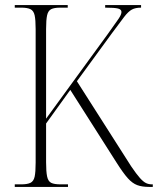

<svg xmlns="http://www.w3.org/2000/svg" viewBox="-20 -734 620 754"><path d="M38 0V-10H63Q87 -10 99.5 -16Q112 -22 116 -40Q120 -58 120 -95V-620Q120 -656 116 -674Q112 -692 99.5 -698Q87 -704 63 -704H38V-714H246V-704H217Q193 -704 181 -698Q169 -692 165 -674Q161 -656 161 -620V-268L403 -600Q434 -643 445.5 -660Q457 -677 457 -687Q457 -697 443.5 -700.5Q430 -704 393 -704V-714H534V-704Q512 -704 498 -696.5Q484 -689 467.5 -667.5Q451 -646 420 -604L282 -415L495 -81Q516 -50 529.5 -35Q543 -20 553.5 -15Q564 -10 577 -10H580V0H565Q538 0 519 -7Q500 -14 482 -34Q464 -54 438 -95L256 -381L161 -249V-97Q161 -60 165 -41Q169 -22 181 -16Q193 -10 218 -10H247V0Z"/></svg>

Font: Noto Serif Display Condensed ExtraLight
Style: Regular
Weight: 200
Width: 3
Designer: Monotype Design Team
Foundry: Monotype Imaging Inc.
Version: Version 2.009